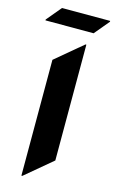

<svg xmlns="http://www.w3.org/2000/svg" viewBox="-140 -968 623 1040"><g transform="rotate(15 172.0 -448.0)"><path d="M94.2 19.5V-629.9L245.6 -756.8H250.5V-107.4L99.1 19.5ZM71.8 -914.6H341.8V-909.7L272.5 -826.7H2.4V-831.5Z"/></g></svg>

Font: Gothica
Style: Bold
Weight: 700
Designer: Wojciech Kalinowski "wmk69" (wmk69@o2.pl)
Foundry: Wojciech Kalinowski "wmk69" (wmk69@o2.pl)
Version: Version 2.1.0; 2021-05-14